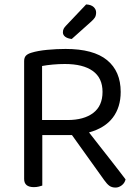

<svg xmlns="http://www.w3.org/2000/svg" viewBox="-20 -840 629 867"><path d="M171 -2Q165 0 155 2.5Q145 5 133 5Q89 5 89 -32V-564Q89 -580 97 -588.5Q105 -597 122 -602Q151 -611 193.5 -615Q236 -619 276 -619Q402 -619 463.5 -568.5Q525 -518 525 -425Q525 -356 489.5 -309Q454 -262 382 -242Q407 -210 432 -178Q457 -146 479.5 -117.5Q502 -89 519.5 -66Q537 -43 547 -30Q543 -13 529.5 -3Q516 7 502 7Q485 7 474 -1Q463 -9 451 -26L305 -230H171ZM285 -298Q359 -298 401 -330Q443 -362 443 -425Q443 -488 399 -519.5Q355 -551 273 -551Q246 -551 218.5 -548.5Q191 -546 170 -542V-298ZM369 -820Q391 -819 402.5 -808.5Q414 -798 414 -784Q414 -770 408.5 -761Q403 -752 389 -740L304 -664Q285 -666 274.5 -674Q264 -682 264 -694Q264 -704 268 -711Q272 -718 278 -724Z"/></svg>

Font: Baloo 2 Latin
Style: Regular
Weight: 400
Designer: Sarang Kulkarni and Ek Type
Foundry: Ek Type
Version: Version 1.001